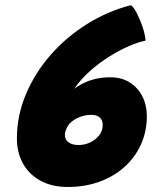

<svg xmlns="http://www.w3.org/2000/svg" viewBox="-20 -720 617 744"><path d="M544 -562.5Q517 -557.5 480.5 -541.8Q444 -526 404.5 -501.5Q365 -477 329 -445Q293 -413 267.5 -376Q288 -391 310.5 -401Q333 -411 357.5 -415.8Q382 -420.5 407.5 -420.5Q451.5 -420.5 483.2 -400.2Q515 -380 532 -346Q549 -312 549 -270.5Q549 -210.5 526.2 -160.2Q503.5 -110 462.2 -73Q421 -36 365.2 -15.8Q309.5 4.5 243 4.5Q181 4.5 136.8 -19.8Q92.5 -44 69 -86.5Q45.5 -129 45.5 -183.5Q45.5 -272 80.5 -355Q115.5 -438 176.5 -507.5Q237.5 -577 317.5 -627Q397.5 -677 487.5 -700Q498 -692.5 510.5 -668.2Q523 -644 532.8 -614.8Q542.5 -585.5 544 -562.5ZM257 -248Q246.5 -239.5 239 -224.8Q231.5 -210 231.5 -197Q231.5 -178.5 246 -168.2Q260.5 -158 284.5 -158Q308 -158 329.5 -168.2Q351 -178.5 364.5 -196Q378 -213.5 378 -236Q378 -255 366.2 -265Q354.5 -275 334.5 -275Q313 -275 292.5 -267.8Q272 -260.5 257 -248Z"/></svg>

Font: Grandstander Thin Black
Style: Italic
Weight: 900
Italic angle: -15°
Version: Version 1.200